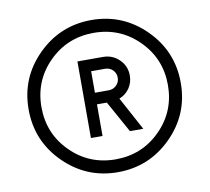

<svg xmlns="http://www.w3.org/2000/svg" viewBox="-83 -854 1045 957"><g transform="rotate(-10 439.0 -375.0)"><path d="M166.9 -647.5Q280 -760 438.8 -760Q597.5 -760 710.6 -647.5Q823.8 -535 823.8 -375Q823.8 -215 710.6 -102.5Q597.5 10 438.8 10Q280 10 166.9 -102.5Q53.8 -215 53.8 -375Q53.8 -535 166.9 -647.5ZM211.9 -148.1Q305 -55 438.8 -55Q572.5 -55 665.6 -148.1Q758.8 -241.2 758.8 -375Q758.8 -508.8 665.6 -601.9Q572.5 -695 438.8 -695Q305 -695 211.9 -601.9Q118.8 -508.8 118.8 -375Q118.8 -241.2 211.9 -148.1ZM580 -455Q580 -418.8 560.6 -390.6Q541.2 -362.5 508.8 -350L600 -181.2H532.5L443.8 -341.2H393.8V-181.2H335V-568.8H463.8Q512.5 -568.8 546.2 -535.6Q580 -502.5 580 -455ZM393.8 -508.8V-400H463.8Q486.2 -400 502.5 -415.6Q518.8 -431.2 518.8 -455Q518.8 -477.5 503.1 -493.1Q487.5 -508.8 463.8 -508.8Z"/></g></svg>

Font: Now Medium
Style: Regular
Weight: 500
Designer: Alfredo Marco Pradil
Foundry: Alfredo Marco Pradil
Version: Version 1.002;PS 001.002;hotconv 1.0.88;makeotf.lib2.5.64775